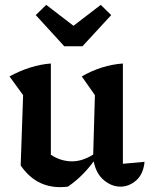

<svg xmlns="http://www.w3.org/2000/svg" viewBox="-20 -759 616 789"><path d="M65 -79 75 -368 19 -445Q106 -492 189 -498V-123Q230 -96 276 -96Q319 -96 363 -124L370 -368L316 -445Q398 -492 485 -498V-86L574 -94Q569 -43 539.5 -17.5Q510 8 475 8Q439 8 407 -18.5Q375 -45 365 -96Q319 -33 259 8Q244 10 227 10Q126 10 65 -79ZM244 -569 127 -697 170 -739 282 -653 394 -739 437 -697 319 -569Z"/></svg>

Font: Piazzolla SemiBold
Style: Regular
Weight: 600
Designer: Juan Pablo del Peral
Foundry: Huerta Tipografica
Version: Version 1.330